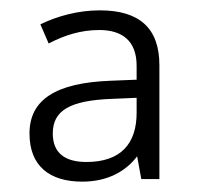

<svg xmlns="http://www.w3.org/2000/svg" viewBox="-20 -742 380 371"><path d="M173 -722C131 -722 91 -711 58 -695L74 -658C105 -674 136 -684 172 -684C215 -684 244 -664 244 -615V-588L194 -586C87 -582 37 -549 37 -484C37 -421 76 -391 139 -391C189 -391 224 -412 245 -440L253 -396H288V-616C288 -687 250 -722 173 -722ZM197 -551 244 -553V-524C244 -465 214 -429 147 -429C106 -429 82 -446 82 -484C82 -528 114 -548 197 -551Z"/></svg>

Font: Noto Sans Meetei Mayek Light
Style: Regular
Weight: 300
Designer: Monotype Design Team and Neelakash Kshetrimayum
Foundry: Monotype Imaging Inc.
Version: Version 2.002